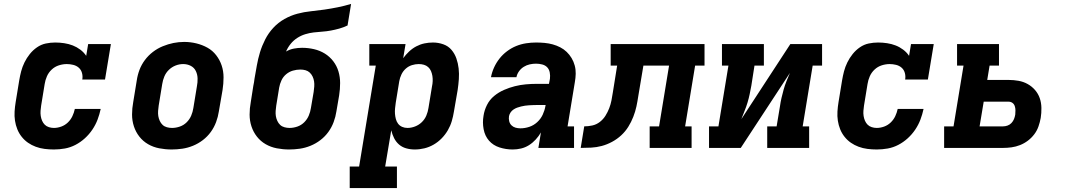

<svg xmlns="http://www.w3.org/2000/svg" viewBox="-20 -755 5440 980"><path d="M255 8Q231 8 207.5 5Q184 2 162.5 -6Q141 -14 123 -26.5Q105 -39 91 -56.5Q77 -74 68.5 -95Q60 -116 56.5 -139Q53 -162 54.5 -186Q56 -210 60 -234L78 -344Q82 -368 88 -391Q94 -414 105 -436.5Q116 -459 132 -479Q148 -499 169 -513.5Q190 -528 214 -533Q238 -538 262 -538Q285 -538 308 -534.5Q331 -531 351.5 -523Q372 -515 390 -501.5Q408 -488 420 -470L430 -530H546L516 -349H400Q403 -366 398.5 -382.5Q394 -399 382 -409.5Q370 -420 353.5 -424Q337 -428 321 -428Q301 -428 280.5 -421.5Q260 -415 244 -400Q228 -385 219.5 -365.5Q211 -346 208 -326L190 -216Q188 -203 187 -189.5Q186 -176 188 -163Q190 -150 195 -138.5Q200 -127 208.5 -118.5Q217 -110 229.5 -106Q242 -102 255 -102Q274 -102 293 -109Q312 -116 326.5 -130Q341 -144 349.5 -162Q358 -180 362 -199H494Q488 -171 478 -144.5Q468 -118 451.5 -93.5Q435 -69 413 -49Q391 -29 365 -15.5Q339 -2 311 3Q283 8 255 8Z M856 8Q824 8 793 2Q762 -4 736 -19Q710 -34 691.5 -57.5Q673 -81 663.5 -110Q654 -139 654 -170.5Q654 -202 660 -234L678 -344Q682 -372 692 -398.5Q702 -425 719.5 -448.5Q737 -472 760.5 -490Q784 -508 811 -519Q838 -530 865 -535.5Q892 -541 920 -541Q952 -541 982.5 -533.5Q1013 -526 1039 -511.5Q1065 -497 1083.5 -473Q1102 -449 1111.5 -420.5Q1121 -392 1121 -360Q1121 -328 1116 -296L1097 -186Q1093 -159 1083 -132Q1073 -105 1056 -81.5Q1039 -58 1015.5 -40Q992 -22 965 -11Q938 0 910.5 4Q883 8 856 8ZM858 -102Q878 -102 898 -109Q918 -116 933 -131Q948 -146 956 -165Q964 -184 967 -204L985 -314Q989 -334 988.5 -354.5Q988 -375 979.5 -392.5Q971 -410 953.5 -419Q936 -428 915 -428Q895 -428 876 -420.5Q857 -413 842 -398.5Q827 -384 819 -365Q811 -346 808 -326L790 -216Q788 -203 787 -189Q786 -175 788 -162.5Q790 -150 795.5 -138Q801 -126 810 -117.5Q819 -109 832 -105.5Q845 -102 858 -102Z M1456 8Q1424 8 1393 2Q1362 -4 1336 -19Q1310 -34 1291.5 -57.5Q1273 -81 1263.5 -110Q1254 -139 1254 -170.5Q1254 -202 1260 -234L1273 -317Q1275 -326 1276.5 -335Q1278 -344 1279 -353Q1285 -387 1291 -421Q1297 -455 1307 -488Q1317 -521 1333.5 -553.5Q1350 -586 1375 -613Q1400 -640 1432 -658Q1464 -676 1498 -685Q1532 -694 1566.5 -697.5Q1601 -701 1635.5 -706Q1670 -711 1704.5 -718Q1739 -725 1772 -735L1754 -625Q1733 -615 1711.5 -609Q1690 -603 1668.5 -599Q1647 -595 1625 -593.5Q1603 -592 1581.5 -589.5Q1560 -587 1538.5 -580.5Q1517 -574 1497.5 -561.5Q1478 -549 1463.5 -531Q1449 -513 1440 -492Q1459 -503 1480 -507Q1501 -511 1522 -511Q1553 -511 1583 -504Q1613 -497 1638 -481.5Q1663 -466 1681 -442.5Q1699 -419 1707.5 -390.5Q1716 -362 1716 -331Q1716 -300 1711 -268L1697 -186Q1693 -159 1683 -132Q1673 -105 1656 -81.5Q1639 -58 1615.5 -40Q1592 -22 1565 -11Q1538 0 1510.5 4Q1483 8 1456 8ZM1458 -102Q1478 -102 1498 -109Q1518 -116 1533 -131Q1548 -146 1556 -165Q1564 -184 1567 -204L1581 -286Q1583 -300 1584 -313.5Q1585 -327 1583 -340Q1581 -353 1575.5 -364.5Q1570 -376 1561 -384.5Q1552 -393 1539.5 -396.5Q1527 -400 1513 -400Q1494 -400 1475 -394.5Q1456 -389 1440.5 -376Q1425 -363 1416.5 -344.5Q1408 -326 1405 -308L1390 -216Q1388 -203 1387 -189Q1386 -175 1388 -162.5Q1390 -150 1395.5 -138Q1401 -126 1410 -117.5Q1419 -109 1432 -105.5Q1445 -102 1458 -102Z M1765 205V95H1813L1898 -420H1865V-530H2050L2038 -458Q2051 -476 2068 -492Q2085 -508 2105 -518.5Q2125 -529 2146.5 -533.5Q2168 -538 2190 -538Q2217 -538 2242.5 -529Q2268 -520 2284.5 -500.5Q2301 -481 2309.5 -456.5Q2318 -432 2321 -405.5Q2324 -379 2322 -351Q2320 -323 2316 -296L2297 -186Q2293 -161 2286 -137Q2279 -113 2266 -90.5Q2253 -68 2234.5 -49Q2216 -30 2193.5 -17Q2171 -4 2146.5 2Q2122 8 2097 8Q2074 8 2053 2Q2032 -4 2016.5 -17.5Q2001 -31 1991.5 -50Q1982 -69 1977 -90Q1977 -90 1977 -90Q1977 -90 1977 -90L1946 95H2006V205ZM2060 -102Q2079 -102 2098.5 -109.5Q2118 -117 2133 -131.5Q2148 -146 2156 -165Q2164 -184 2167 -204L2185 -314Q2188 -327 2188.5 -341Q2189 -355 2187 -367.5Q2185 -380 2180 -392Q2175 -404 2165.5 -412.5Q2156 -421 2143.5 -424.5Q2131 -428 2117 -428Q2100 -428 2082.5 -422.5Q2065 -417 2051 -404.5Q2037 -392 2029 -375Q2021 -358 2018 -341L2000 -231Q1998 -217 1996.5 -202.5Q1995 -188 1996 -174.5Q1997 -161 2000.5 -147.5Q2004 -134 2012 -123.5Q2020 -113 2032.5 -107.5Q2045 -102 2060 -102Z M2597 8Q2562 8 2529.5 -2.5Q2497 -13 2476 -37Q2455 -61 2448.5 -95.5Q2442 -130 2448 -164Q2452 -192 2465.5 -219Q2479 -246 2502 -265Q2525 -284 2552.5 -296Q2580 -308 2608 -315Q2636 -322 2664 -324.5Q2692 -327 2719 -327H2782L2787 -353Q2789 -369 2786 -385Q2783 -401 2773 -411.5Q2763 -422 2747.5 -426Q2732 -430 2716 -430Q2700 -430 2684 -426.5Q2668 -423 2653.5 -414Q2639 -405 2629 -391Q2619 -377 2616 -361H2486Q2491 -387 2502 -411Q2513 -435 2529.5 -456Q2546 -477 2568 -493.5Q2590 -510 2614.5 -520Q2639 -530 2665 -534Q2691 -538 2716 -538Q2738 -538 2759.5 -536Q2781 -534 2801 -528.5Q2821 -523 2839.5 -513.5Q2858 -504 2872.5 -490Q2887 -476 2897.5 -458.5Q2908 -441 2913.5 -420.5Q2919 -400 2918.5 -378.5Q2918 -357 2914 -335L2877 -110H2910V0H2728L2741 -79Q2730 -60 2714.5 -43Q2699 -26 2680 -14Q2661 -2 2639.5 3Q2618 8 2597 8ZM2636 -100Q2659 -100 2681.5 -107.5Q2704 -115 2722 -131.5Q2740 -148 2750 -169.5Q2760 -191 2764 -214L2765 -219H2719Q2709 -219 2699 -218.5Q2689 -218 2679 -217.5Q2669 -217 2659.5 -215.5Q2650 -214 2639.5 -211.5Q2629 -209 2619.5 -205.5Q2610 -202 2601 -196Q2592 -190 2586 -181Q2580 -172 2578 -162Q2576 -149 2579 -136.5Q2582 -124 2590.5 -115.5Q2599 -107 2611 -103.5Q2623 -100 2636 -100Z M2944 0 2962 -110Q2982 -110 3003 -114.5Q3024 -119 3041.5 -132.5Q3059 -146 3070.5 -164.5Q3082 -183 3089.5 -202.5Q3097 -222 3101 -242.5Q3105 -263 3108 -283L3130 -420H3097V-530H3576V-420H3528L3477 -110H3510V0H3296V-110H3344L3395 -420H3264L3238 -265Q3234 -238 3228.5 -212Q3223 -186 3212.5 -159Q3202 -132 3187 -108Q3172 -84 3151 -64.5Q3130 -45 3104 -31Q3078 -17 3051.5 -10Q3025 -3 2998 -1.5Q2971 0 2944 0Z M3599 0V-110H3647L3698 -420H3665V-530H3879V-420H3831L3815 -318Q3811 -296 3806.5 -274.5Q3802 -253 3795.5 -231.5Q3789 -210 3780.5 -189Q3772 -168 3764 -147L4014 -530H4176V-420H4128L4077 -110H4110V0H3896V-110H3944L3961 -212Q3964 -234 3969 -255.5Q3974 -277 3980 -298.5Q3986 -320 3994.5 -341Q4003 -362 4012 -383L3761 0Z M4455 8Q4431 8 4407.5 5Q4384 2 4362.5 -6Q4341 -14 4323 -26.5Q4305 -39 4291 -56.5Q4277 -74 4268.5 -95Q4260 -116 4256.5 -139Q4253 -162 4254.5 -186Q4256 -210 4260 -234L4278 -344Q4282 -368 4288 -391Q4294 -414 4305 -436.5Q4316 -459 4332 -479Q4348 -499 4369 -513.5Q4390 -528 4414 -533Q4438 -538 4462 -538Q4485 -538 4508 -534.5Q4531 -531 4551.5 -523Q4572 -515 4590 -501.5Q4608 -488 4620 -470L4630 -530H4746L4716 -349H4600Q4603 -366 4598.5 -382.5Q4594 -399 4582 -409.5Q4570 -420 4553.5 -424Q4537 -428 4521 -428Q4501 -428 4480.5 -421.5Q4460 -415 4444 -400Q4428 -385 4419.5 -365.5Q4411 -346 4408 -326L4390 -216Q4388 -203 4387 -189.5Q4386 -176 4388 -163Q4390 -150 4395 -138.5Q4400 -127 4408.5 -118.5Q4417 -110 4429.5 -106Q4442 -102 4455 -102Q4474 -102 4493 -109Q4512 -116 4526.5 -130Q4541 -144 4549.5 -162Q4558 -180 4562 -199H4694Q4688 -171 4678 -144.5Q4668 -118 4651.5 -93.5Q4635 -69 4613 -49Q4591 -29 4565 -15.5Q4539 -2 4511 3Q4483 8 4455 8Z M4799 0V-110H4847L4898 -420H4865V-530H5079V-420H5031L5019 -347H5128Q5154 -347 5179 -342.5Q5204 -338 5225.5 -326Q5247 -314 5263 -295.5Q5279 -277 5287 -254Q5295 -231 5295.5 -204.5Q5296 -178 5292 -153Q5288 -131 5280.5 -109.5Q5273 -88 5259 -69.5Q5245 -51 5226.5 -37Q5208 -23 5186.5 -14.5Q5165 -6 5143 -3Q5121 0 5100 0ZM5100 -110Q5111 -110 5122.5 -114Q5134 -118 5142.5 -127Q5151 -136 5155.5 -147Q5160 -158 5162 -170Q5163 -181 5163 -192Q5163 -203 5159.5 -213.5Q5156 -224 5147.5 -230Q5139 -236 5128 -236H5001L4980 -110Z"/></svg>

Font: Iosevka Slab XBdExObl
Style: Regular
Weight: 800
Width: 7
Italic angle: -9°
Monospace: yes
Designer: Belleve Invis
Foundry: Belleve Invis
Version: Version 11.1.0; ttfautohint (v1.8.3)